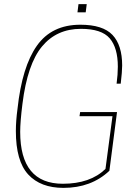

<svg xmlns="http://www.w3.org/2000/svg" viewBox="-20 -906 665 932"><path d="M401 -846ZM396 -846H356L361 -886H401ZM288 6Q177 6 117 -59Q57 -124 57 -270Q57 -319 65 -378Q87 -582 159 -684Q231 -786 370 -786Q479 -786 526 -736.5Q573 -687 573 -588Q573 -559 566 -500H546Q552 -545 552 -582Q552 -674 512.5 -720Q473 -766 373 -766Q255 -766 184 -680.5Q113 -595 89 -402Q78 -315 78 -266Q78 -14 285 -14Q418 -14 492 -86L526 -342H366L369 -362H548L511 -77Q423 6 288 6Z"/></svg>

Font: Tanohe Sans Thin
Style: Italic
Weight: 100
Designer: Village Type and Design LLC & Cristiano Sobral
Foundry: Cooper Hewitt Smithsonian Design Museum
Version: Version 1.00;September 29, 2021;FontCreator 13.0.0.2655 64-b